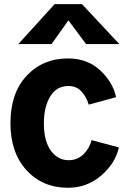

<svg xmlns="http://www.w3.org/2000/svg" viewBox="-20 -887 608 925"><path d="M30.3 -293.9Q30.3 -438.5 108.4 -522Q186.5 -605.5 307.6 -605.5Q401.4 -605.5 462.9 -547.9Q524.4 -490.2 539.1 -418.9L407.2 -382.8Q397.5 -418.9 373 -445.8Q348.6 -472.7 310.5 -472.7Q252 -472.7 221.7 -421.9Q191.4 -371.1 191.4 -293.9Q191.4 -207 225.1 -161.1Q258.8 -115.2 310.5 -115.2Q353.5 -115.2 382.8 -144.5Q412.1 -173.8 420.9 -211.9L552.7 -176.8Q536.1 -100.6 467.8 -41.5Q399.4 17.6 307.6 17.6Q184.6 17.6 107.4 -67.4Q30.3 -152.3 30.3 -293.9ZM68.4 -674.8 243.2 -867.2H375L554.7 -674.8H394.5L309.6 -789.1L228.5 -674.8Z"/></svg>

Font: Gothic A1 Black
Style: Regular
Weight: 900
Version: Version 2.50